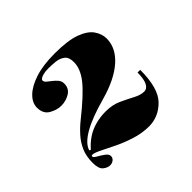

<svg xmlns="http://www.w3.org/2000/svg" viewBox="-91 -820 506 506"><g transform="rotate(-45 161.5 -567.0)"><path d="M59 -411Q50 -411 40.5 -418.5Q31 -426 31 -448Q31 -473 39 -491Q47 -509 60 -523.5Q73 -538 88 -550Q142 -593 163 -619.5Q184 -646 184 -671Q184 -689 174.5 -696.5Q165 -704 151 -705.5Q137 -707 125 -707Q113 -707 105.5 -705Q98 -703 94.5 -700.5Q91 -698 91 -695Q91 -690 96.5 -685.5Q102 -681 108.5 -676Q115 -671 120.5 -664.5Q126 -658 126 -649Q126 -631 111.5 -622Q97 -613 79 -613Q63 -613 46.5 -622.5Q30 -632 30 -655Q30 -673 46 -688.5Q62 -704 91.5 -713.5Q121 -723 164 -723Q213 -723 240 -713Q267 -703 278 -687Q289 -671 289 -654Q289 -619 258 -591.5Q227 -564 170 -548Q115 -533 84.5 -515.5Q54 -498 48 -478L52 -476Q64 -490 79 -500Q94 -510 112.5 -515Q131 -520 151 -520Q176 -520 195.5 -511Q215 -502 231 -493.5Q247 -485 260 -485Q271 -485 277 -497Q283 -509 283 -533H293Q293 -465 266.5 -438Q240 -411 204 -411Q179 -411 153.5 -419Q128 -427 106.5 -437.5Q85 -448 69 -456Q53 -464 46 -464Q42 -464 42 -461Q42 -457 51 -452Q60 -447 69 -440.5Q78 -434 78 -427Q78 -420 72.5 -415.5Q67 -411 59 -411Z"/></g></svg>

Font: Kalnia Thin
Style: Regular
Weight: 100
Version: Version 1.105